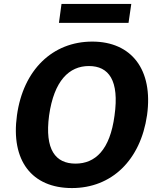

<svg xmlns="http://www.w3.org/2000/svg" viewBox="-20 -944 804 974"><path d="M646 -924H292L279 -828H632ZM345 10C546 10 693 -131 726 -360C758 -591 647 -733 448 -733C247 -733 98 -590 66 -359C34 -130 141 10 345 10ZM363 -114C262 -114 206 -184 229 -358C254 -535 331 -609 431 -609C532 -609 586 -536 561 -358C538 -183 463 -114 363 -114Z"/></svg>

Font: United Sans
Style: Bold Italic
Weight: 700
Italic angle: -8°
Designer: Pablo Impallari, Rodrigo Fuenzalida (Modified by Dan O. Williams)
Version: Version 1.000;PS 001.000;hotconv 1.0.88;makeotf.lib2.5.64775